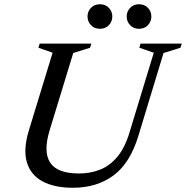

<svg xmlns="http://www.w3.org/2000/svg" viewBox="-20 -876 878 907"><path d="M214.5 -260.5Q183.5 -159 217 -107.8Q250.5 -56.5 353.5 -56.5Q407 -56.5 453 -74.8Q499 -93 534.5 -135.5Q570 -178 592 -251L706.5 -627L638 -650.5L644 -670H838.5L832.5 -650.5L752.5 -625.5L633.5 -233.5Q594 -104 515.2 -46.5Q436.5 11 324 11Q237 11 180.8 -19.2Q124.5 -49.5 106.8 -110Q89 -170.5 116.5 -260.5L228.5 -627L161.5 -650.5L167.5 -670H411.5L405.5 -650.5L326 -625.5ZM452 -740Q426 -740 409.8 -757Q393.5 -774 393.5 -798Q393.5 -822 409.8 -839Q426 -856 452 -856Q478 -856 494.2 -839Q510.5 -822 510.5 -798Q510.5 -774 494.2 -757Q478 -740 452 -740ZM636.5 -740Q611 -740 594.8 -757Q578.5 -774 578.5 -798Q578.5 -822 594.8 -839Q611 -856 636.5 -856Q662.5 -856 678.8 -839Q695 -822 695 -798Q695 -774 678.8 -757Q662.5 -740 636.5 -740Z"/></svg>

Font: Newsreader Text Medium
Style: Italic
Weight: 500
Italic angle: -17°
Designer: Hugues Gentile
Foundry: Production Type
Version: Version 1.001